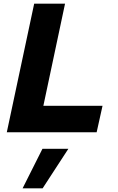

<svg xmlns="http://www.w3.org/2000/svg" viewBox="-20 -720 640 1045"><path d="M17 0 166 -700H334L216 -144H538L506 0ZM103 305 211 90H352L212 305Z"/></svg>

Font: Red Hat Mono
Style: Italic
Weight: 300
Italic angle: -12°
Monospace: yes
Designer: Pentagram, MCKL
Foundry: Pentagram, MCKL
Version: Version 1.023